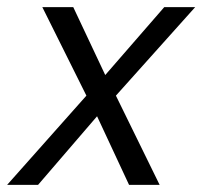

<svg xmlns="http://www.w3.org/2000/svg" viewBox="-39 -520 569 540"><path d="M80 -500H167L257 -309L423 -500H510L287 -251L410 0H324L234 -193L68 0H-19L204 -251Z"/></svg>

Font: Albert Sans
Style: Italic
Weight: 400
Italic angle: -11.25°
Designer: Andreas Rasmussen
Foundry: a.Foundry
Version: Version 1.025